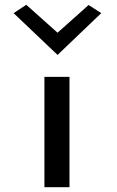

<svg xmlns="http://www.w3.org/2000/svg" viewBox="-20 -794 488 804"><path d="M37 -739 221 -564 404 -739 351 -773 221 -657 90 -774ZM271 -10V-472H166V-10Z"/></svg>

Font: Bluebird
Style: LiNrw
Weight: 300
Designer: Jasper
Foundry: Cannot Into Space Fonts
Version: Version 0.98